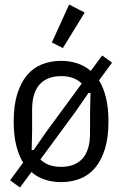

<svg xmlns="http://www.w3.org/2000/svg" viewBox="-20 -799 544 855"><path d="M252 12Q214 12 180 1Q146 -10 120 -33L69 36L25 4L83 -75Q63 -107 52 -152.5Q41 -198 41 -258Q41 -330 57 -381Q73 -432 101 -465Q129 -498 168 -513Q207 -528 252 -528Q290 -528 324 -517Q358 -506 384 -483L435 -552L479 -520L421 -441Q441 -409 452 -363.5Q463 -318 463 -258Q463 -186 447 -135Q431 -84 403 -51Q375 -18 336 -3Q297 12 252 12ZM130 -131 186 -212 344 -427Q311 -460 252 -460Q190 -460 156.5 -423Q123 -386 123 -310V-215L121 -131ZM160 -89Q193 -56 252 -56Q314 -56 347.5 -93Q381 -130 381 -206V-301L383 -385H374L318 -304ZM260 -585 211 -610 288 -779 357 -743Z"/></svg>

Font: IBM Plex Sans Cond
Style: Regular
Weight: 400
Width: 3
Designer: Mike Abbink, Paul van der Laan, Pieter van Rosmalen
Foundry: Bold Monday
Version: Version 1.3